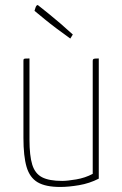

<svg xmlns="http://www.w3.org/2000/svg" viewBox="-20 -732 485 762"><path d="M219 10Q161 10 129.5 -8.5Q98 -27 85.5 -69.5Q73 -112 73 -185V-490Q73 -495 74 -497Q75 -499 80 -499.5Q85 -500 97 -500V-178Q97 -114 108 -78.5Q119 -43 147 -28.5Q175 -14 227 -14Q247 -14 282.5 -20Q318 -26 348 -42V-490Q348 -495 350 -497Q352 -499 357.5 -499.5Q363 -500 372 -500V-23Q335 -4 293.5 3Q252 10 219 10ZM259 -579Q231 -599 205 -618.5Q179 -638 159.5 -654Q140 -670 128.5 -679.5Q117 -689 117 -689Q117 -689 120.5 -700.5Q124 -712 130 -712Q130 -712 142 -702.5Q154 -693 174.5 -676.5Q195 -660 219.5 -639Q244 -618 269 -595Q269 -595 266.5 -591Q264 -587 261.5 -583Q259 -579 259 -579Z"/></svg>

Font: Yanone Kaffeesatz ExtraLight
Style: Regular
Weight: 200
Designer: Yanone (Cyrillic: Daniel Pouzeot, Huerta Tipografica, and Cyreal)
Foundry: Yanone
Version: Version 2.003